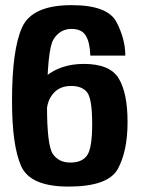

<svg xmlns="http://www.w3.org/2000/svg" viewBox="-20 -700 537 727"><path d="M239.5 6.5Q390 6.5 426.5 -61Q463 -128.5 463 -238Q463 -346.5 430 -402.2Q397 -458 297.5 -458Q210.5 -458 153 -410.8Q95.5 -363.5 93 -314.5L157.5 -286Q160.5 -323 184.2 -348.8Q208 -374.5 249.5 -374.5Q291 -374.5 310 -350.2Q329 -326 329 -230Q329 -139.5 310 -112Q291 -84.5 246.5 -84.5Q202.5 -84.5 180.2 -116.8Q158 -149 158 -299.5Q158 -511 182.5 -550.8Q207 -590.5 251 -590.5Q289.5 -590.5 305 -564.8Q320.5 -539 322 -489.5H454.5Q454.5 -552 421.2 -616.2Q388 -680.5 251 -680.5Q102 -680.5 63.8 -596.8Q25.5 -513 25.5 -317.5Q25.5 -149 60 -71.2Q94.5 6.5 239.5 6.5Z"/></svg>

Font: Anybody SemiCondensed SemiBold
Style: Regular
Weight: 600
Width: 4
Version: Version 1.113;gftools[0.9.25]